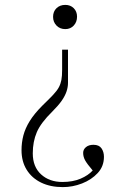

<svg xmlns="http://www.w3.org/2000/svg" viewBox="-20 -535 507 785"><path d="M258 -332V-196Q258 -179 252 -161Q246 -143 232.5 -123.5Q219 -104 194 -79Q147 -33 130.5 5.5Q114 44 114 92Q114 147 148 178Q182 209 235 209Q278 209 309.5 195.5Q341 182 359 162Q336 135 328 120.5Q320 106 320 90Q320 76 331.5 66.5Q343 57 362 57Q385 57 395 71.5Q405 86 405 106Q405 145 379.5 172.5Q354 200 315.5 215Q277 230 237 230Q186 230 148 211.5Q110 193 89 159Q68 125 68 79Q68 48 75.5 19Q83 -10 101.5 -40Q120 -70 154 -104Q181 -130 197 -147Q213 -164 220.5 -178Q228 -192 231 -208Q234 -224 234 -249V-332ZM247 -515Q268 -515 281.5 -501.5Q295 -488 295 -467Q295 -445 281.5 -430.5Q268 -416 247 -416Q225 -416 211 -430.5Q197 -445 197 -466Q197 -488 211 -501.5Q225 -515 247 -515Z"/></svg>

Font: Literata 60pt ExtraLight
Style: Regular
Weight: 250
Designer: Latin by Veronika Burian and Jose Scaglione. Greek by Irene Vlachou. Cyrillic by Vera Evstafieva.
Foundry: TypeTogether
Version: Version 3.103;gftools[0.9.29]